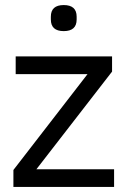

<svg xmlns="http://www.w3.org/2000/svg" viewBox="-20 -739 504 759"><path d="M181 -662V-673Q181 -719 232 -719Q283 -719 283 -673V-662Q283 -616 232 -616Q181 -616 181 -662ZM431 0H33V-67L326 -446H42V-516H423V-456L124 -70H431Z"/></svg>

Font: Aneliza
Style: Regular
Weight: 400
Designer: Mike Abbink, Paul van der Laan, Pieter van Rosmalen
Foundry: Bold Monday
Version: Version 3.0